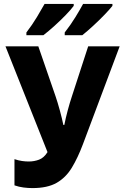

<svg xmlns="http://www.w3.org/2000/svg" viewBox="-20 -951 640 982"><path d="M146 11Q124 11 100.5 8Q77 5 54 -3V-137Q75 -130 93 -127.5Q111 -125 127 -125Q155 -125 180 -134.5Q205 -144 223 -173L8 -714H176L264 -459Q275 -427 286 -386.5Q297 -346 304 -312H309Q316 -348 326.5 -387Q337 -426 348 -459L431 -714H592L404 -213Q378 -144 347.5 -93.5Q317 -43 270 -16Q223 11 146 11ZM311 -785Q341 -823 365.5 -863Q390 -903 405 -931H555V-921Q541 -903 514 -875Q487 -847 456 -818.5Q425 -790 401 -771H311ZM115 -785Q145 -824 169 -864Q193 -904 208 -931H357V-921Q344 -903 317 -875Q290 -847 259 -819Q228 -791 202 -771H115Z"/></svg>

Font: Noto Sans Mono ExtraBold
Style: Regular
Weight: 800
Designer: Monotype Design Team
Foundry: Monotype Imaging Inc.
Version: Version 2.014